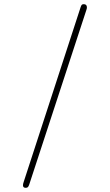

<svg xmlns="http://www.w3.org/2000/svg" viewBox="-20 -878 526 919"><path d="M90 9Q90 2 93 -6L366 -844Q369 -853 372 -855.5Q375 -858 381 -858Q396 -858 396 -842Q396 -837 393 -829L120 5Q117 14 113.5 17.5Q110 21 103 21Q90 21 90 9Z"/></svg>

Font: Mali ExtraLight
Style: Regular
Weight: 275
Version: Version 1.000; ttfautohint (v1.6)